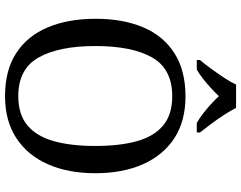

<svg xmlns="http://www.w3.org/2000/svg" viewBox="-120 -852 981 782"><g transform="rotate(90 371.0 -460.5)"><path d="M371 10Q265 10 195 -36Q125 -82 90.5 -165Q56 -248 56 -359Q56 -470 90.5 -552Q125 -634 195.5 -679.5Q266 -725 372 -725Q473 -725 542.5 -679.5Q612 -634 648.5 -551.5Q685 -469 685 -358Q685 -247 648.5 -164.5Q612 -82 542 -36Q472 10 371 10ZM371 -44Q446 -44 490.5 -81.5Q535 -119 554.5 -189Q574 -259 574 -358Q574 -457 554.5 -527Q535 -597 490.5 -634Q446 -671 372 -671Q260 -671 213.5 -589Q167 -507 167 -358Q167 -210 213.5 -127Q260 -44 371 -44ZM224 -784Q240 -803 259 -829Q278 -855 296 -882Q314 -909 324 -931H419Q430 -909 447.5 -882Q465 -855 484.5 -829Q504 -803 519 -784V-771H480Q461 -782 441.5 -797Q422 -812 404 -828.5Q386 -845 371 -861Q356 -845 338 -828.5Q320 -812 301 -797Q282 -782 263 -771H224Z"/></g></svg>

Font: Noto Serif Telugu
Style: Regular
Weight: 400
Designer: Jelle Bosma - Monotype Design Team
Foundry: Monotype Imaging Inc.
Version: Version 2.003